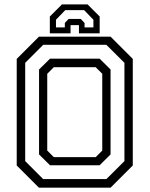

<svg xmlns="http://www.w3.org/2000/svg" viewBox="-20 -870 693 890"><path d="M160.5 0 57.5 -103V-597L160.5 -700H492.5L595.5 -597V-103L492.5 0ZM229.5 -141.5H423.5L454 -172V-528L423.5 -558.5H229.5L199 -528V-172ZM180.2 -39.8H473L556.8 -123.2V-578.8L473 -662.2H180.2L96.8 -578.8V-123.2ZM211.8 -104 161 -154.2V-547.8L211.8 -598H441.8L492.5 -547.8V-154.2L441.8 -104ZM386 -849.5 442 -793.5V-715.5H346V-753.5H307V-715.5H211V-793.5L267 -849.5ZM370 -823H282.5L239.5 -778.5V-743H280.5V-763.5L298 -782.2H354.5L372 -763.5V-743H413V-778.5Z"/></svg>

Font: Tourney Thin
Style: Regular
Weight: 100
Designer: Tyler Finck
Foundry: Etcetera Type Co
Version: Version 1.015